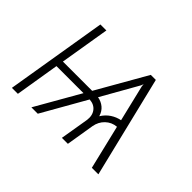

<svg xmlns="http://www.w3.org/2000/svg" viewBox="-111 -761 976 976"><g transform="rotate(45 377.0 -273.0)"><path d="M620.1 0 563 -237.8Q528.3 -234.9 503.7 -211.4Q479 -188 472.7 -151.9L447.8 0H404.8L430.2 -151.9Q436 -188.5 418.7 -211.9Q401.4 -235.4 366.7 -237.8L231.4 0H185.5L321.8 -238.3H127.4L88.4 0H45.4L135.7 -545.9H178.7L134.3 -277.8H344.7L498 -545.9H534.2L667 0ZM388.7 -275.9Q414.6 -271.5 434.1 -255.4Q453.6 -239.3 461.4 -211.9Q478 -238.8 502.4 -254.9Q526.9 -271 554.2 -275.9L506.8 -473.1L505.9 -486.8L500.5 -473.1Z"/></g></svg>

Font: Inter Extra Light
Style: Italic
Weight: 200
Italic angle: -9.39999°
Designer: Rasmus Andersson
Foundry: rsms
Version: Version 4.000;git-3c8e0fc